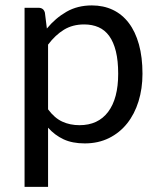

<svg xmlns="http://www.w3.org/2000/svg" viewBox="-20 -536 592 727"><path d="M73 171.5V-506.5H126Q145 -506.5 150 -488L157.5 -428Q190 -467.5 231.8 -491.5Q273.5 -515.5 328 -515.5Q371.5 -515.5 407 -498.8Q442.5 -482 467.5 -449.2Q492.5 -416.5 506 -368Q519.5 -319.5 519.5 -256.5Q519.5 -200.5 504.5 -152.2Q489.5 -104 461.5 -68.8Q433.5 -33.5 392.8 -13.2Q352 7 301 7Q254 7 220.8 -8.5Q187.5 -24 162 -52.5V171.5ZM298.5 -443.5Q255 -443.5 222.2 -423.5Q189.5 -403.5 162 -367V-122Q186.5 -89 215.8 -75.5Q245 -62 281 -62Q351.5 -62 389.5 -112.5Q427.5 -163 427.5 -256.5Q427.5 -306 418.8 -341.5Q410 -377 393.5 -399.8Q377 -422.5 353 -433Q329 -443.5 298.5 -443.5Z"/></svg>

Font: 8514790e538f44c2 - subset of Lato
Style: Regular
Weight: 400
Version: Version 1.104; Western+Polish opensource